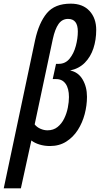

<svg xmlns="http://www.w3.org/2000/svg" viewBox="-74 -785 543 1045"><path d="M-53.7 240.2 117.2 -567.4Q137.7 -661.1 180.9 -713.1Q224.1 -765.1 311 -765.1Q376.5 -765.1 413.1 -725.6Q449.7 -686 449.7 -622.1Q449.7 -567.9 434.3 -521.5Q418.9 -475.1 387.5 -443.4Q356 -411.6 307.6 -401.4Q352.1 -392.6 375.7 -352.3Q399.4 -312 399.4 -258.3Q399.4 -211.4 387 -164.1Q374.5 -116.7 349.4 -77.4Q324.2 -38.1 286.4 -14.2Q248.5 9.8 197.8 9.8Q167.5 9.8 140.6 1.5Q113.8 -6.8 96.7 -20.5L39.6 240.2ZM184.1 -75.7Q216.8 -75.7 239.3 -93.8Q261.7 -111.8 275.4 -139.9Q289.1 -168 295.2 -199.2Q301.3 -230.5 301.3 -256.8Q301.3 -303.2 283.2 -328.9Q265.1 -354.5 232.4 -354.5H212.9L231 -437.5H245.6Q281.7 -437.5 304.7 -465.6Q327.6 -493.7 338.6 -534.7Q349.6 -575.7 349.6 -613.8Q349.6 -682.1 296.4 -682.1Q264.2 -682.1 244.6 -654.3Q225.1 -626.5 213.4 -572.3L114.7 -107.9Q126.5 -92.8 146 -84.2Q165.5 -75.7 184.1 -75.7Z"/></svg>

Font: Open Sans Condensed SemiBold
Style: Italic
Weight: 600
Width: 3
Italic angle: -12°
Designer: Monotype Design Team
Foundry: Monotype Imaging Inc.
Version: Version 3.000; ttfautohint (v1.8.4)